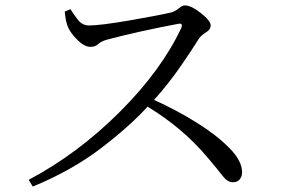

<svg xmlns="http://www.w3.org/2000/svg" viewBox="-20 -706 1040 709"><path d="M219 -663 240 -672Q252 -653 268 -632.5Q284 -612 309 -612Q350 -612 458 -630.5Q566 -649 616 -661Q631 -667 642 -676.5Q653 -686 663 -686Q686 -686 722 -657.5Q758 -629 758 -612Q758 -597 742 -587.5Q726 -578 715 -564Q689 -522 646.5 -460.5Q604 -399 549 -337Q631 -300 705 -254Q779 -208 826.5 -160Q874 -112 874 -70Q874 -55 865.5 -44Q857 -33 840 -33Q820 -33 802 -56.5Q784 -80 746 -125Q653 -235 525 -312Q456 -237 350 -156.5Q244 -76 101 -17L86 -42Q267 -138 421.5 -292Q576 -446 650 -604Q656 -622 638 -618Q494 -591 373 -559Q351 -552 341.5 -542.5Q332 -533 314 -533Q292 -533 267.5 -557Q243 -581 233 -602Q223 -621 219 -663Z"/></svg>

Font: Han-Nom Khai
Style: Regular
Weight: 400
Version: Version 1.200;June 22, 2023;FontCreator 14.0.0.2814 64-bit